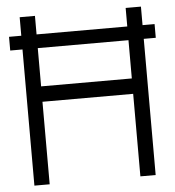

<svg xmlns="http://www.w3.org/2000/svg" viewBox="-51 -748 726 795"><g transform="rotate(-5 312.0 -350.0)"><path d="M500.5 -700H564V0H500.5V-343H123.5V0H60V-700H123.5V-407H500.5ZM9 -566V-623H614V-566Z"/></g></svg>

Font: Urbanist Light
Style: Regular
Weight: 300
Designer: Corey Hu
Foundry: Corey Hu
Version: Version 1.330; ttfautohint (v1.8.4.7-5d5b)